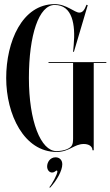

<svg xmlns="http://www.w3.org/2000/svg" viewBox="-20 -728 535 930"><path d="M495 -427H215V-423H334V-57.5C334 -25.5 328.5 -16.5 303.5 -5C290.5 0.5 270 4 254 4C177 4 120 -142 120 -350C120 -558 168 -704 245 -704C331 -704 346 -609 337 -510L334 -477H338L405 -703L399 -705C389 -679 380 -667 364 -667C341 -667 302 -708 245 -708C87 -708 10 -526 10 -350C10 -174 96 8 254 8C317 8 338 -30.5 386 -30.5C408.5 -30.5 428 -20.5 428 0H434V-423H495ZM249 34C222.7 34 208.3 58 208.3 78.3C208.3 95.7 219.3 107.7 232.3 107.7C236.7 107.7 241.3 106.3 245.7 103.3C249.3 101 252 98 255 98C256.7 98 258 99.7 258 102.3C258 117.3 230.7 166 219.3 178.3L222 181.7C256.3 145 281.7 98 281.7 67.7C281.7 47.3 268.7 34 249 34Z"/></svg>

Font: Picaflor 96 pt
Style: Regular
Weight: 400
Designer: Ariel Martín Pérez
Foundry: Tunera Type Foundry
Version: Version 1.000;hotconv 1.0.109;makeotfexe 2.5.65596